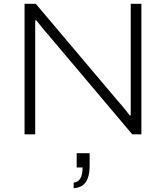

<svg xmlns="http://www.w3.org/2000/svg" viewBox="-20 -706 872 1009"><path d="M109 0V-686H168L604 -170Q612 -162 622.5 -149Q633 -136 643.5 -123Q654 -110 661 -100H667Q667 -117 667 -138.5Q667 -160 667 -181V-686H723V0H675L231 -526Q218 -540 200.5 -562Q183 -584 171 -599H165Q165 -579 165 -555Q165 -531 165 -511V0ZM367 283V254Q391 251 402.5 231.5Q414 212 414 174H383V99H451V165Q451 203 442 228.5Q433 254 415 267.5Q397 281 367 283Z"/></svg>

Font: Archivo SemiExpanded Thin
Style: Regular
Weight: 250
Width: 6
Designer: Hector Gatti
Foundry: Omnibus-Type
Version: Version 2.001